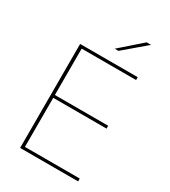

<svg xmlns="http://www.w3.org/2000/svg" viewBox="-199 -923 906 1022"><g transform="rotate(30 253.5 -412.0)"><path d="M112 0H92.5V-639H112ZM449 0H99V-17.5H449ZM439.5 -319H102.5V-336.5H439.5ZM446.5 -621.5H98V-639H446.5ZM265 -709.5 395 -823.5H421V-822.5L287.5 -709H265Z"/></g></svg>

Font: Anek Devanagari Medium Thin
Style: Regular
Weight: 250
Version: Version 1.003